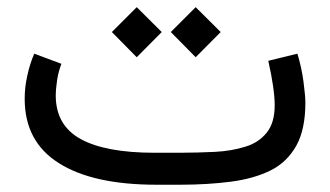

<svg xmlns="http://www.w3.org/2000/svg" viewBox="-20 -508 908 528"><path d="M476.1 0C526.4 0 572.3 -2.9 614.3 -8.3C656.2 -13.7 692.9 -23.9 723.6 -39.1C754.4 -54.2 777.8 -77.1 794.9 -107.4C811.5 -137.2 819.8 -176.8 819.8 -226.1C819.8 -238.3 817.9 -257.8 814.5 -284.2C811 -310.5 805.2 -335.9 797.9 -360.4L717.8 -340.8C729.5 -288.6 735.4 -248 735.4 -218.8C735.4 -186 728 -161.1 713.4 -143.1C698.7 -125 679.2 -111.8 654.3 -104.5C629.4 -96.7 601.1 -91.8 569.8 -90.3C538.6 -88.9 506.3 -87.9 472.7 -87.9H405.3C315.4 -87.9 247.6 -100.6 202.1 -125.5C156.7 -150.4 133.8 -189.9 133.3 -243.7C133.3 -257.8 134.8 -272.9 137.2 -288.6C139.6 -304.2 143.6 -318.8 148.9 -332.5L74.2 -360.4C65.9 -341.3 59.6 -321.3 55.2 -300.3C50.3 -279.3 47.9 -258.3 47.9 -236.3C47.9 -157.7 79.1 -99.1 141.6 -59.6C203.6 -20 293.5 0 410.2 0ZM449.7 -419.9 518.1 -350.6 586.9 -419.9 518.1 -488.3ZM287.6 -419.9 356 -350.6 424.8 -419.9 356 -488.3Z"/></svg>

Font: Vazir
Style: Regular
Weight: 400
Designer: Saber Rastikerdar
Foundry: Saber Rastikerdar
Version: Version 27.002;January 24, 2021;FontCreator 13.0.0.2683 64-b